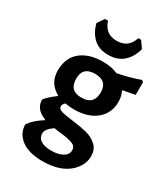

<svg xmlns="http://www.w3.org/2000/svg" viewBox="-158 -558 673 770"><g transform="rotate(30 178.0 -173.0)"><path d="M301.9 -271 300 -268.2Q310.3 -247.7 310.3 -221.5Q310.3 -169.2 272.4 -137.9Q234.6 -106.5 169.2 -106.5Q149.5 -106.5 129 -110.3Q118.7 -100 118.7 -91.6Q118.7 -79.4 135 -74.3Q151.4 -69.2 190.7 -64.5Q229.9 -59.8 257 -52.8Q284.1 -45.8 304.2 -28Q324.3 -10.3 324.3 22Q324.3 54.2 303.7 80.4Q260.7 136.4 164.5 136.4Q100.9 136.4 66.4 110.3Q31.8 84.1 31.8 42.1Q53.3 12.1 90.7 -10.3V-14Q40.2 -32.7 40.2 -77.6Q58.9 -100 87.9 -120.6V-123.4Q36.4 -151.4 36.4 -209.8Q36.4 -268.2 74.3 -299.5Q112.1 -330.8 177.6 -330.8Q215.9 -330.8 245.8 -317.8Q296.3 -327.1 348.6 -345.8L356.1 -339.3V-281.3Q337.4 -276.6 301.9 -271ZM229.9 -219.6Q229.9 -272.9 173.4 -272.9Q116.8 -272.9 116.8 -218.7Q116.8 -161.7 172 -162.6Q229.9 -161.7 229.9 -219.6ZM141.1 -2.8Q108.4 19.6 108.4 39.7Q108.4 59.8 125.2 71Q142.1 82.2 174.3 82.2Q206.5 82.2 226.6 70.6Q246.7 58.9 246.7 39.3Q246.7 19.6 226.2 12.6Q205.6 5.6 176.2 2.3Q146.7 -0.9 141.1 -2.8ZM75.7 -452.3 97.2 -483.2H111.2Q128 -429.9 181.8 -430.4Q235.5 -430.8 251.4 -483.2H264.5L286 -452.3Q275.7 -412.1 249.1 -388.3Q222.4 -364.5 179.4 -364.5Q136.4 -364.5 110.7 -388.8Q85 -413.1 75.7 -452.3Z"/></g></svg>

Font: Gurajada
Style: Regular
Weight: 400
Designer: Purushoth Kumar Guthula
Foundry: SiliconAndhra, USA.
Version: Version 1.0.3; ttfautohint (v1.2.42-39fb)